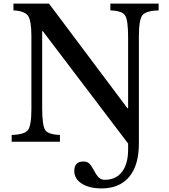

<svg xmlns="http://www.w3.org/2000/svg" viewBox="-20 -790 942 1070"><path d="M694 43V10L219 -616H215V-189Q215 -91 232 -65.5Q249 -40 314 -38V0H45V-38Q116 -40 135.5 -65Q155 -90 155 -182V-588Q155 -674 136.5 -701.5Q118 -729 55 -732V-770H253L690 -187H694V-581Q694 -679 677 -704.5Q660 -730 595 -732V-770H864V-732Q793 -730 773.5 -705Q754 -680 754 -588V10Q754 131 700 195.5Q646 260 546 260Q478 260 436 233.5Q394 207 394 163Q394 110 445 110Q464 110 475.5 119.5Q487 129 502 157Q519 189 532 200.5Q545 212 564 212Q626 212 660 167.5Q694 123 694 43Z"/></svg>

Font: Libre Baskerville
Style: Regular
Weight: 400
Designer: Pablo Impallari, Rodrigo Fuenzalida
Foundry: Pablo Impallari, Rodrigo Fuenzalida
Version: Version 1.000